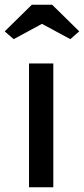

<svg xmlns="http://www.w3.org/2000/svg" viewBox="-51 -794 356 814"><path d="M121 0H72V-525H175V0ZM142 -701 7 -628 -31 -661 84 -774H170L285 -661L247 -628L112 -701Z"/></svg>

Font: Lexend
Style: Regular
Weight: 400
Designer: Thomas Jockin
Foundry: Lexend
Version: Version 1.000